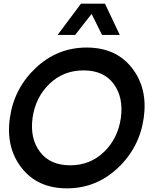

<svg xmlns="http://www.w3.org/2000/svg" viewBox="-20 -1020 844 1050"><path d="M423 -1000H554L635 -829H538L481 -944L391 -829H295ZM624.5 -101.5Q506 10 346 10Q186 10 98.5 -101.5Q11 -213 34 -375Q57 -537 175.5 -648.5Q294 -760 454 -760Q614 -760 701.5 -648.5Q789 -537 766 -375Q743 -213 624.5 -101.5ZM364 -116Q473 -116 549 -189.5Q625 -263 641 -375Q656 -488 601.5 -561.5Q547 -635 437 -635Q327 -635 250.5 -561.5Q174 -488 158 -375Q143 -263 198.5 -189.5Q254 -116 364 -116Z"/></svg>

Font: Oakes Grotesk
Style: Bold Italic
Weight: 600
Italic angle: -8°
Designer: Samuel Oakes
Foundry: Samuel Oakes
Version: Version 1.000;PS 001.000;hotconv 1.0.88;makeotf.lib2.5.64775